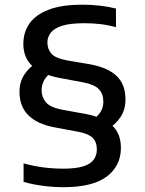

<svg xmlns="http://www.w3.org/2000/svg" viewBox="-20 -768 602 798"><path d="M243.5 10Q202 10 159.5 4.5Q117 -1 78 -12V-89Q122 -77 162.2 -72Q202.5 -67 243.5 -67Q295 -67 325.5 -76.5Q356 -86 369.2 -104Q382.5 -122 382.5 -146.5Q382.5 -178 365 -195.2Q347.5 -212.5 304.5 -220.5L205 -239Q133.5 -253 97.2 -289.5Q61 -326 61 -387Q61 -426.5 80.8 -457.5Q100.5 -488.5 136.5 -510L195.5 -468.5Q173 -452.5 163 -433.5Q153 -414.5 153 -393Q153 -364 170.8 -343Q188.5 -322 235.5 -312.5L335.5 -294.5Q410.5 -280 446.5 -246.2Q482.5 -212.5 482.5 -153.5Q482.5 -78.5 423.8 -34.2Q365 10 243.5 10ZM424.5 -228.5 361.5 -268.5Q387 -284.5 398.2 -303Q409.5 -321.5 409.5 -345Q409.5 -378 390.8 -397.5Q372 -417 324.5 -426L225 -444.5Q150 -459.5 113.5 -494.2Q77 -529 77 -585.5Q77 -633.5 102.2 -670Q127.5 -706.5 181.8 -727.5Q236 -748.5 323 -748.5Q359.5 -748.5 394.8 -744.5Q430 -740.5 462 -732.5V-655Q427 -664.5 395.5 -668Q364 -671.5 330 -671.5Q271 -671.5 237.8 -660.8Q204.5 -650 190.8 -631.8Q177 -613.5 177 -591.5Q177 -564 193.5 -545.2Q210 -526.5 253 -518L355.5 -500.5Q429.5 -486.5 465.5 -451.5Q501.5 -416.5 501.5 -354Q501.5 -312.5 481 -281.5Q460.5 -250.5 424.5 -228.5Z"/></svg>

Font: Encode Sans SC SemiExpanded Medium
Style: Regular
Weight: 500
Width: 6
Designer: Multiple Designers
Foundry: Impallari Type
Version: Version 3.002